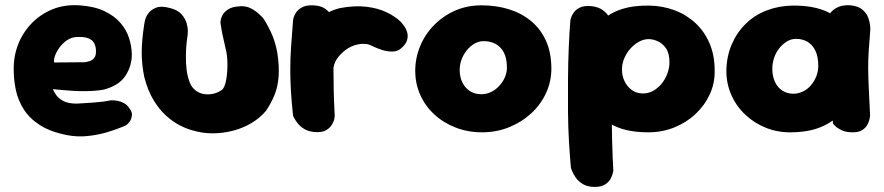

<svg xmlns="http://www.w3.org/2000/svg" viewBox="-20 -521 3480 756"><path d="M244 11Q178 -2 137 -28.5Q96 -55 73.5 -90.5Q51 -126 42.5 -166Q34 -206 34 -246Q33 -298 51 -345Q69 -392 104 -428.5Q139 -465 187 -484.5Q235 -504 293 -500Q352 -496 391.5 -477Q431 -458 454.5 -430.5Q478 -403 488 -371.5Q498 -340 499 -310Q500 -263 474.5 -223.5Q449 -184 388 -168Q372 -165 351 -163.5Q330 -162 307.5 -162Q285 -162 264 -163.5Q243 -165 226 -166.5Q209 -168 198.5 -169Q188 -170 188 -170Q192 -160 201.5 -146.5Q211 -133 230 -123Q249 -113 282 -113Q321 -115 346.5 -117Q372 -119 387 -121Q402 -123 408.5 -124.5Q415 -126 415 -126Q415 -126 423 -126Q431 -126 443 -124Q455 -122 468 -115Q481 -108 490 -94Q501 -79 499.5 -66.5Q498 -54 492.5 -45Q487 -36 481 -31.5Q475 -27 475 -27Q475 -27 454.5 -18.5Q434 -10 400.5 0Q367 10 326 14.5Q285 19 244 11ZM193 -275 315 -276Q315 -276 319 -277Q323 -278 330 -279.5Q337 -281 343.5 -285.5Q350 -290 354 -298Q358 -306 358 -318Q358 -338 350.5 -351.5Q343 -365 326 -371Q309 -377 278 -375Q259 -373 243 -362Q227 -351 215 -335Q203 -319 197 -302.5Q191 -286 193 -275Z M737 -8Q714 -14 687 -28Q660 -42 633.5 -66Q607 -90 584.5 -127Q562 -164 548 -218Q538 -267 538 -314Q538 -361 548 -426Q548 -426 550.5 -439Q553 -452 563 -467Q573 -482 594 -490.5Q615 -499 651 -489Q681 -481 695.5 -464Q710 -447 715 -429Q720 -411 719.5 -398Q719 -385 719 -385Q710 -328 712.5 -273Q715 -218 733 -184Q744 -167 760 -158.5Q776 -150 794.5 -149.5Q813 -149 829 -154.5Q845 -160 856 -169Q866 -180 871 -209Q876 -238 875.5 -271Q875 -304 869 -327Q864 -351 859.5 -369.5Q855 -388 852.5 -403.5Q850 -419 848 -432Q848 -432 849 -441Q850 -450 856.5 -462Q863 -474 878 -484Q893 -494 921 -496Q948 -499 969 -487.5Q990 -476 1002.5 -463.5Q1015 -451 1015 -451Q1029 -432 1046.5 -395Q1064 -358 1072 -313Q1080 -259 1077 -219.5Q1074 -180 1061.5 -148.5Q1049 -117 1027 -84Q1004 -57 971 -37Q938 -17 898 -6.5Q858 4 817 4Q776 4 737 -8Z M1208 -55Q1186 -53 1173.5 -67.5Q1161 -82 1156 -102Q1151 -122 1150 -137.5Q1149 -153 1149 -153Q1142 -183 1139.5 -200Q1137 -217 1138 -227Q1139 -237 1140 -245.5Q1141 -254 1141 -266Q1145 -325 1169 -371Q1193 -417 1232 -447Q1271 -477 1318 -489Q1376 -500 1422 -494.5Q1468 -489 1501.5 -473Q1535 -457 1556 -437Q1556 -437 1561.5 -431Q1567 -425 1574 -414.5Q1581 -404 1584 -390.5Q1587 -377 1582.5 -362Q1578 -347 1561 -332Q1546 -318 1525 -318Q1504 -318 1485.5 -324Q1467 -330 1454 -336Q1441 -342 1441 -342Q1427 -350 1402 -348Q1377 -346 1352 -332Q1330 -318 1313.5 -298.5Q1297 -279 1293 -254Q1291 -232 1289 -214Q1287 -196 1286.5 -179.5Q1286 -163 1286 -144.5Q1286 -126 1287 -104Q1287 -104 1281 -93Q1275 -82 1258 -70.5Q1241 -59 1208 -55ZM1220 -1Q1195 -3 1179 -12.5Q1163 -22 1153 -34.5Q1143 -47 1138.5 -56Q1134 -65 1134 -65Q1128 -119 1125.5 -163Q1123 -207 1123 -248Q1123 -289 1126 -335.5Q1129 -382 1134 -442Q1134 -442 1136 -451Q1138 -460 1145.5 -471.5Q1153 -483 1169 -492Q1185 -501 1213 -500Q1242 -499 1259.5 -487Q1277 -475 1285.5 -460Q1294 -445 1296.5 -433.5Q1299 -422 1299 -422Q1296 -374 1294.5 -333Q1293 -292 1293 -251.5Q1293 -211 1294 -165.5Q1295 -120 1298 -64Q1298 -64 1296.5 -54Q1295 -44 1287.5 -31Q1280 -18 1264.5 -8.5Q1249 1 1220 -1Z M1878 0Q1822 0 1773.5 -19Q1725 -38 1689.5 -71Q1654 -104 1634.5 -148Q1615 -192 1615 -242Q1615 -292 1634 -338.5Q1653 -385 1688.5 -421.5Q1724 -458 1771.5 -479Q1819 -500 1876 -500Q1933 -500 1982.5 -485Q2032 -470 2070 -439Q2108 -408 2129.5 -361Q2151 -314 2151 -250Q2151 -200 2130 -154.5Q2109 -109 2071.5 -74.5Q2034 -40 1984.5 -20Q1935 0 1878 0ZM1875 -150Q1895 -150 1913 -158.5Q1931 -167 1945 -182Q1959 -197 1967.5 -215.5Q1976 -234 1976 -255Q1976 -291 1964 -314Q1952 -337 1931.5 -348Q1911 -359 1885 -359Q1865 -359 1848 -349Q1831 -339 1818 -323Q1805 -307 1797.5 -287Q1790 -267 1790 -246Q1790 -218 1800.5 -196.5Q1811 -175 1830 -162.5Q1849 -150 1875 -150Z M2533 0Q2460 0 2411.5 -20Q2363 -40 2335.5 -75Q2308 -110 2296 -154.5Q2284 -199 2284 -249Q2284 -311 2300 -358.5Q2316 -406 2347.5 -437.5Q2379 -469 2426.5 -484.5Q2474 -500 2536 -499Q2590 -498 2636.5 -480.5Q2683 -463 2718.5 -430Q2754 -397 2774 -350Q2794 -303 2794 -243Q2795 -193 2774.5 -149Q2754 -105 2718 -71.5Q2682 -38 2634.5 -19Q2587 0 2533 0ZM2322 215Q2293 215 2274.5 203.5Q2256 192 2246 177Q2236 162 2232 151Q2228 140 2228 140Q2224 97 2220.5 39.5Q2217 -18 2216.5 -81.5Q2216 -145 2216.5 -209.5Q2217 -274 2219.5 -334Q2222 -394 2226 -442Q2226 -442 2228.5 -451Q2231 -460 2239.5 -472Q2248 -484 2264 -491.5Q2280 -499 2307 -497Q2336 -494 2353 -481.5Q2370 -469 2378 -454.5Q2386 -440 2389 -429Q2392 -418 2392 -418Q2390 -380 2389 -326Q2388 -272 2387.5 -209.5Q2387 -147 2388 -83Q2389 -19 2390.5 41.5Q2392 102 2395 151Q2395 151 2393 160.5Q2391 170 2384.5 182.5Q2378 195 2363 205Q2348 215 2322 215ZM2512 -153Q2534 -153 2553 -164Q2572 -175 2586 -192.5Q2600 -210 2608 -232Q2616 -254 2616 -275Q2616 -311 2602.5 -330.5Q2589 -350 2570 -358.5Q2551 -367 2534 -367Q2515 -367 2496.5 -357Q2478 -347 2463 -330.5Q2448 -314 2438.5 -292.5Q2429 -271 2429 -247Q2429 -222 2439.5 -200.5Q2450 -179 2468.5 -166Q2487 -153 2512 -153Z M3097 0Q3043 1 2996.5 -17.5Q2950 -36 2914.5 -69.5Q2879 -103 2859.5 -147.5Q2840 -192 2840 -242Q2841 -300 2861.5 -347Q2882 -394 2917 -428Q2952 -462 2999 -480Q3046 -498 3100 -499Q3184 -500 3239.5 -473.5Q3295 -447 3323 -391.5Q3351 -336 3351 -250Q3351 -200 3337 -155.5Q3323 -111 3292.5 -76.5Q3262 -42 3214 -21.5Q3166 -1 3097 0ZM3104 -152Q3123 -152 3141 -160.5Q3159 -169 3172.5 -184.5Q3186 -200 3194 -220Q3202 -240 3202 -261Q3202 -298 3190.5 -321.5Q3179 -345 3159.5 -356.5Q3140 -368 3114 -368Q3095 -368 3078 -357.5Q3061 -347 3048 -330.5Q3035 -314 3028 -293Q3021 -272 3021 -250Q3021 -222 3031 -199.5Q3041 -177 3060 -164.5Q3079 -152 3104 -152ZM3338 0Q3311 0 3293.5 -8.5Q3276 -17 3268 -25.5Q3260 -34 3260 -34Q3253 -107 3247.5 -176Q3242 -245 3242.5 -318Q3243 -391 3250 -471Q3250 -471 3258 -479Q3266 -487 3283.5 -494.5Q3301 -502 3330 -500Q3360 -497 3376.5 -482.5Q3393 -468 3399 -450.5Q3405 -433 3406 -420Q3407 -407 3407 -407Q3403 -356 3400.5 -319Q3398 -282 3398.5 -246.5Q3399 -211 3401 -169Q3403 -127 3406 -65Q3406 -65 3404.5 -55.5Q3403 -46 3397 -33Q3391 -20 3377 -10Q3363 0 3338 0Z"/></svg>

Font: Sour Gummy Black ExtraBold
Style: Regular
Weight: 800
Version: Version 1.000